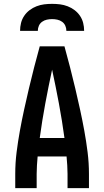

<svg xmlns="http://www.w3.org/2000/svg" viewBox="-20 -975 540 995"><path d="M59 0V-74Q59 -130 66 -186Q73 -242 83 -297Q93 -352 105 -407Q117 -462 130 -517Q143 -572 157 -626.5Q171 -681 186 -735H314Q329 -681 343 -626.5Q357 -572 370 -517Q383 -462 395 -407Q407 -352 417 -297Q427 -242 434 -186Q441 -130 441 -74V0H330V-74Q330 -96 328.5 -118.5Q327 -141 325 -164H175Q173 -141 171.5 -118.5Q170 -96 170 -74V0ZM186 -260H314Q302 -349 285.5 -437.5Q269 -526 250 -614Q231 -526 214.5 -437.5Q198 -349 186 -260ZM84 -815Q84 -836 89 -856Q94 -876 105.5 -893Q117 -910 133.5 -922.5Q150 -935 169.5 -942.5Q189 -950 209 -952.5Q229 -955 250 -955Q271 -955 291 -952.5Q311 -950 330.5 -942.5Q350 -935 366.5 -922.5Q383 -910 394.5 -893Q406 -876 411 -856Q416 -836 416 -815H324Q324 -829 318.5 -841.5Q313 -854 302 -862Q291 -870 277.5 -873Q264 -876 250 -876Q236 -876 222.5 -873Q209 -870 198 -862Q187 -854 181.5 -841.5Q176 -829 176 -815Z"/></svg>

Font: Zed Mono
Style: Bold
Weight: 700
Monospace: yes
Designer: Belleve Invis
Foundry: Belleve Invis
Version: Version 1.0.0; ttfautohint (v1.8.4)